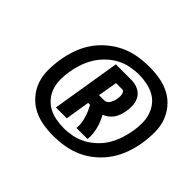

<svg xmlns="http://www.w3.org/2000/svg" viewBox="-115 -1048 775 775"><g transform="rotate(45 272.0 -661.0)"><path d="M191 -514 239 -808H327Q347 -808 364.5 -800.5Q382 -793 392 -778Q402 -763 404 -743.5Q406 -724 402 -704Q400 -692 396 -680Q392 -668 385 -657.5Q378 -647 367.5 -639Q357 -631 345 -626Q352 -613 357.5 -600Q363 -587 366.5 -573Q370 -559 371.5 -544Q373 -529 371 -514H308Q310 -528 308 -542Q306 -556 302 -569.5Q298 -583 292.5 -595.5Q287 -608 281 -619H270L253 -514ZM279 -672H309Q315 -672 321.5 -676Q328 -680 331.5 -686.5Q335 -693 337.5 -699.5Q340 -706 341 -713Q342 -719 342.5 -725.5Q343 -732 342 -738.5Q341 -745 337.5 -750Q334 -755 328 -755H293ZM264 -425Q232 -425 201.5 -430.5Q171 -436 145.5 -450Q120 -464 100.5 -487Q81 -510 71.5 -538Q62 -566 62 -597.5Q62 -629 67 -661Q72 -693 83 -724.5Q94 -756 112.5 -784Q131 -812 158 -835Q185 -858 215 -872Q245 -886 277.5 -891.5Q310 -897 342 -897Q374 -897 404.5 -891.5Q435 -886 461 -872Q487 -858 506 -835Q525 -812 534.5 -784Q544 -756 544 -724.5Q544 -693 539 -661Q534 -629 523 -597.5Q512 -566 493.5 -538Q475 -510 448.5 -487Q422 -464 391.5 -450Q361 -436 328.5 -430.5Q296 -425 264 -425ZM272 -477Q296 -477 321 -482Q346 -487 369 -499.5Q392 -512 412 -531Q432 -550 445 -572.5Q458 -595 466 -619.5Q474 -644 478 -668Q482 -691 482 -714.5Q482 -738 475.5 -759Q469 -780 455.5 -797.5Q442 -815 422.5 -825.5Q403 -836 380.5 -840.5Q358 -845 335 -845Q311 -845 285.5 -840Q260 -835 237 -822.5Q214 -810 194.5 -791Q175 -772 161.5 -749.5Q148 -727 140 -702.5Q132 -678 128 -654Q124 -631 124 -607.5Q124 -584 130.5 -563Q137 -542 151 -524.5Q165 -507 184 -496.5Q203 -486 226 -481.5Q249 -477 272 -477Z"/></g></svg>

Font: Iosevka Term Curly XBd Obl
Style: Regular
Weight: 800
Italic angle: -9°
Designer: Belleve Invis
Foundry: Belleve Invis
Version: Version 32.3.0